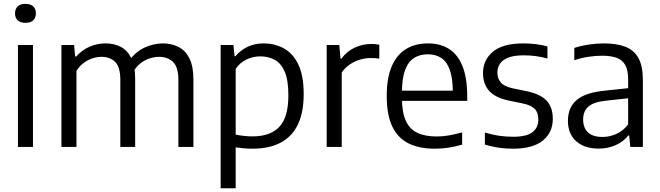

<svg xmlns="http://www.w3.org/2000/svg" viewBox="-20 -782 3512 1022"><path d="M75.5 0V-542.5H155.5V0ZM115.5 -660.5Q88.5 -660.5 74.2 -673.8Q60 -687 60 -710.5Q60 -734.5 74.2 -748Q88.5 -761.5 115.5 -761.5Q142.5 -761.5 156.8 -748Q171 -734.5 171 -710.5Q171 -687 156.8 -673.8Q142.5 -660.5 115.5 -660.5Z M307 0V-542.5H374.5L380 -481H385.5Q416.5 -516 456.8 -533.5Q497 -551 542.5 -551Q587.5 -551 623 -532.5Q658.5 -514 679 -472.2Q699.5 -430.5 699.5 -360.5V0H620.5V-355.5Q620.5 -425.5 593 -452.5Q565.5 -479.5 520.5 -479.5Q498 -479.5 473.8 -472Q449.5 -464.5 427 -448.2Q404.5 -432 387 -405V0ZM929.5 0V-355.5Q929.5 -425.5 900.8 -452.5Q872 -479.5 827 -479.5Q804 -479.5 778.2 -471.8Q752.5 -464 728.2 -445.2Q704 -426.5 686 -394L666 -458.5Q705.5 -510 753.5 -530.5Q801.5 -551 846 -551Q893 -551 930 -532.2Q967 -513.5 988.2 -471.5Q1009.5 -429.5 1009.5 -359V0Z M1154.5 220V-542.5H1222.5L1228.5 -483H1233.5Q1258 -513 1296.2 -532Q1334.5 -551 1383 -551Q1441.5 -551 1490 -525Q1538.5 -499 1567.5 -439.8Q1596.5 -380.5 1596.5 -281.5Q1596.5 -183.5 1565.5 -119Q1534.5 -54.5 1473.5 -22.5Q1412.5 9.5 1323 9.5Q1300 9.5 1277 7.2Q1254 5 1234.5 2.5V220ZM1324 -56Q1419 -56 1467 -107Q1515 -158 1515 -274.5Q1515 -355.5 1495.5 -400.5Q1476 -445.5 1442 -463.8Q1408 -482 1365 -482Q1328.5 -482 1293.5 -466.2Q1258.5 -450.5 1234.5 -415V-65.5Q1252.5 -61.5 1276.8 -58.8Q1301 -56 1324 -56Z M1719 0V-542.5H1786L1792.5 -470H1797.5Q1825.5 -508.5 1867.8 -528.2Q1910 -548 1956 -548Q1968.5 -548 1978.8 -547Q1989 -546 1999 -544V-470Q1987.5 -472 1976.2 -472.5Q1965 -473 1952 -473Q1925.5 -473 1896.8 -464.8Q1868 -456.5 1842.5 -439.2Q1817 -422 1799 -396V0Z M2295.5 9.5Q2211 9.5 2153.8 -19.2Q2096.5 -48 2067.5 -109.8Q2038.5 -171.5 2038.5 -271.5Q2038.5 -367 2065.2 -429Q2092 -491 2141.2 -521Q2190.5 -551 2258 -551Q2324.5 -551 2371.2 -520.8Q2418 -490.5 2442.5 -428.2Q2467 -366 2467 -269.5V-245H2082V-299.5H2408L2390.5 -287.5Q2390.5 -363.5 2374.8 -408.5Q2359 -453.5 2329.2 -473.2Q2299.5 -493 2257 -493Q2215 -493 2184 -473.5Q2153 -454 2136.2 -409Q2119.5 -364 2119.5 -287.5V-259.5Q2119.5 -184.5 2139.8 -139.8Q2160 -95 2201 -75.2Q2242 -55.5 2305 -55.5Q2336 -55.5 2369.2 -61.2Q2402.5 -67 2440 -77.5V-12Q2401 -1 2365.8 4.2Q2330.5 9.5 2295.5 9.5Z M2711.5 9.5Q2670.5 9.5 2633.2 4Q2596 -1.5 2561 -12.5V-76.5Q2601 -64.5 2637.5 -59.2Q2674 -54 2711.5 -54Q2782 -54 2813.8 -78Q2845.5 -102 2845.5 -145.5Q2845.5 -182.5 2826.5 -202.2Q2807.5 -222 2762 -231.5L2688.5 -246.5Q2614.5 -262.5 2582.8 -299.2Q2551 -336 2551 -394Q2551 -462.5 2603.8 -506.8Q2656.5 -551 2766 -551Q2801 -551 2832.8 -547Q2864.5 -543 2894 -535V-470.5Q2861 -479.5 2830.8 -483.5Q2800.5 -487.5 2767.5 -487.5Q2716 -487.5 2685.2 -475.2Q2654.5 -463 2641 -442.2Q2627.5 -421.5 2627.5 -396Q2627.5 -364 2645.5 -343Q2663.5 -322 2708.5 -312L2782 -297Q2857 -281.5 2889.8 -246Q2922.5 -210.5 2922.5 -149.5Q2922.5 -76 2868.8 -33.2Q2815 9.5 2711.5 9.5Z M3167 9Q3090.5 9 3046.8 -30.5Q3003 -70 3003 -139Q3003 -210 3049.8 -249.8Q3096.5 -289.5 3200 -299.5L3345.5 -315L3353 -262L3205 -246Q3140.5 -239.5 3112.2 -214.8Q3084 -190 3084 -146.5Q3084 -101 3110 -77Q3136 -53 3187.5 -53Q3223 -53 3259 -68.2Q3295 -83.5 3323.5 -119.5V-359Q3323.5 -409 3308 -436.2Q3292.5 -463.5 3261.5 -474.5Q3230.5 -485.5 3183.5 -485.5Q3153 -485.5 3114.2 -480Q3075.5 -474.5 3037 -461.5V-527Q3072 -538.5 3114.2 -544.8Q3156.5 -551 3194 -551Q3263 -551 3309.2 -533Q3355.5 -515 3378.8 -472.2Q3402 -429.5 3402 -355.5V0H3335L3329 -60.5H3324Q3297.5 -27 3256.2 -9Q3215 9 3167 9Z"/></svg>

Font: Encode Sans Condensed Thin
Style: Regular
Weight: 400
Version: Version 3.002